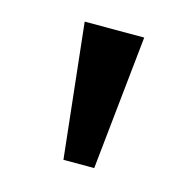

<svg xmlns="http://www.w3.org/2000/svg" viewBox="-58 -784 399 406"><g transform="rotate(15 142.0 -581.0)"><path d="M113.3 -433.6 81.1 -727.5H211.4L180.7 -433.6Z"/></g></svg>

Font: Inter-SemiBold
Style: Regular
Weight: 600
Designer: Rasmus Andersson
Foundry: rsms
Version: Version 4.000;git-a52131595